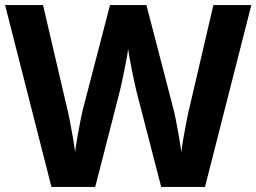

<svg xmlns="http://www.w3.org/2000/svg" viewBox="-20 -734 1007 754"><path d="M967 -714 785 0H613L516 -375Q513 -386 508.5 -408Q504 -430 498.5 -456Q493 -482 489 -505.5Q485 -529 483 -542Q482 -529 477.5 -505.5Q473 -482 468 -456.5Q463 -431 458 -408.5Q453 -386 450 -374L354 0H182L0 -714H149L240 -324Q246 -301 253 -266Q260 -231 266 -196Q272 -161 275 -137Q278 -162 284 -196.5Q290 -231 296.5 -263.5Q303 -296 308 -314L412 -714H555L659 -314Q664 -297 670.5 -264Q677 -231 683 -196Q689 -161 692 -137Q695 -161 701 -196Q707 -231 714 -266Q721 -301 727 -324L818 -714Z"/></svg>

Font: Noto IKEA Arabic
Style: Bold
Weight: 700
Designer: Monotype Design Team
Foundry: Monotype Imaging Inc.
Version: Version 1.200